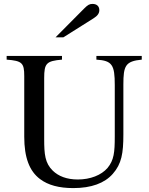

<svg xmlns="http://www.w3.org/2000/svg" viewBox="-20 -948 762 982"><path d="M264 -757H304L458 -854C479 -867 488 -880 488 -896C488 -916 475 -928 453 -928C438 -928 429 -923 411 -905ZM705 -662H473V-643C554 -638 567 -616 567 -513V-250C567 -169 563 -129 530 -89C498 -52 442 -30 378 -30C321 -30 279 -47 250 -75C210 -114 206 -159 206 -237V-549C206 -624 217 -636 297 -643V-662H14V-643C93 -637 104 -626 104 -559V-249C104 -143 130 -73 185 -32C226 -1 282 14 355 14C447 14 515 -11 557 -59C602 -110 611 -164 611 -261V-516C611 -611 621 -635 705 -643Z"/></svg>

Font: STIXGeneral
Style: Regular
Weight: 400
Designer: MicroPress Inc., with final additions and corrections provided by Coen Hoffman, Elsevier (retired)
Version: Version 1.1.0